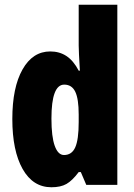

<svg xmlns="http://www.w3.org/2000/svg" viewBox="-20 -780 565 810"><path d="M32 -278Q32 -411 75 -487Q118 -563 192 -563Q231 -563 260.5 -543.5Q290 -524 312 -482H317Q312 -565 312 -588V-760H475V0H344L321 -54H312Q285 -18 260.5 -4Q236 10 197 10Q119 10 75.5 -67Q32 -144 32 -278ZM312 -265V-297Q312 -363 297.5 -393Q283 -423 251 -423Q197 -423 197 -280Q197 -203 211 -164.5Q225 -126 250 -126Q283 -126 297.5 -158.5Q312 -191 312 -265Z"/></svg>

Font: Noto Sans UI CondBlack
Style: Regular
Weight: 900
Width: 3
Designer: Monotype Design Team
Foundry: Monotype Imaging Inc.
Version: Version 1.001